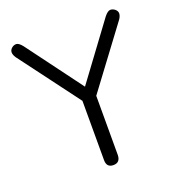

<svg xmlns="http://www.w3.org/2000/svg" viewBox="-118 -725 765 829"><g transform="rotate(-20 264.0 -310.5)"><path d="M232.4 -299.8 25.4 -576.2Q16.6 -589.8 16.6 -600.6Q16.6 -611.3 25.9 -619.6Q35.2 -627.9 46.9 -627.9Q58.6 -627.9 74.2 -608.4L263.7 -353.5L452.1 -608.4Q467.8 -627.9 479.5 -627.9Q491.2 -627.9 501 -619.6Q510.7 -611.3 510.7 -600.6Q510.7 -589.8 502 -576.2L295.9 -299.8V-27.3Q294.9 6.8 263.7 6.8Q232.4 6.8 232.4 -27.3Z"/></g></svg>

Font: Jura
Style: Medium
Weight: 500
Version: Version 2.6.1